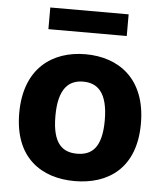

<svg xmlns="http://www.w3.org/2000/svg" viewBox="-54 -793 727 852"><g transform="rotate(5 310.0 -367.0)"><path d="M581 -267.5C581 -468 457 -553 310 -553C163 -553 39 -468 39 -267.5C39 -67 163 12 310 12C457 12 581 -67 581 -267.5ZM420 -268C420 -142.5 372.5 -110 310 -110C247.5 -110 200 -142.5 200 -268C200 -393.5 247.5 -431 310 -431C372.5 -431 420 -393.5 420 -268ZM484.5 -746H135.5V-649.5H484.5Z"/></g></svg>

Font: Monaspace Neon ExtraBold
Style: Regular
Weight: 800
Designer: Riley Cran & the Lettermatic Team
Foundry: Lettermatic
Version: Version 1.200 (Monaspace Neon)